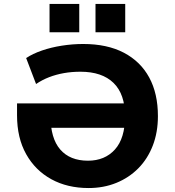

<svg xmlns="http://www.w3.org/2000/svg" viewBox="-20 -938 884 969"><path d="M427 11Q320 11 239 -33.5Q158 -78 112 -160Q66 -242 66 -356V-416H677V-293H183L235 -352Q235 -240 284 -183.5Q333 -127 424 -127Q509 -127 560 -183.5Q611 -240 611 -352Q611 -463 553 -519.5Q495 -576 386 -576Q342 -576 302.5 -569Q263 -562 228 -548.5Q193 -535 162 -514L112 -645Q145 -667 191.5 -683Q238 -699 292 -707.5Q346 -716 400 -716Q521 -716 605 -672Q689 -628 733 -547Q777 -466 777 -352Q777 -270 751 -203Q725 -136 678 -88.5Q631 -41 567 -15Q503 11 427 11ZM462 -775V-918H612V-775ZM230 -775V-918H380V-775Z"/></svg>

Font: Nunito Sans 7pt ExtraBold
Style: Regular
Weight: 800
Designer: Vernon Adams
Foundry: Vernon Adams
Version: Version 3.101;gftools[0.9.27]